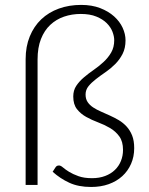

<svg xmlns="http://www.w3.org/2000/svg" viewBox="-20 -736 593 764"><path d="M303 -716.5Q345.5 -716.5 378.5 -703.8Q411.5 -691 434 -670.8Q456.5 -650.5 468 -625.5Q479.5 -600.5 479.5 -575.5Q479.5 -544.5 467.8 -521.5Q456 -498.5 438.2 -480.8Q420.5 -463 400 -449Q379.5 -435 361.8 -421.2Q344 -407.5 332.2 -393Q320.5 -378.5 320.5 -360Q320.5 -342 328.8 -329.8Q337 -317.5 350.8 -308.5Q364.5 -299.5 381.8 -292Q399 -284.5 417.2 -276.2Q435.5 -268 452.8 -257.8Q470 -247.5 483.8 -232.5Q497.5 -217.5 505.8 -196.8Q514 -176 514 -146.5Q514 -112.5 501.5 -84Q489 -55.5 466.5 -35Q444 -14.5 412.5 -3.2Q381 8 342.5 8Q292 8 255.8 -8.8Q219.5 -25.5 189.5 -52.5L200.5 -69.5Q203 -73.5 206.2 -75.5Q209.5 -77.5 215 -77.5Q221.5 -77.5 230.8 -69.5Q240 -61.5 255 -52.2Q270 -43 292.2 -35Q314.5 -27 346 -27Q375.5 -27 398.5 -35.8Q421.5 -44.5 437.2 -59.8Q453 -75 461.2 -95.5Q469.5 -116 469.5 -139.5Q469.5 -173 454.8 -193.2Q440 -213.5 418 -226.5Q396 -239.5 370.5 -249Q345 -258.5 323 -270.8Q301 -283 286.2 -301.8Q271.5 -320.5 271.5 -352Q271.5 -376.5 283.5 -394.5Q295.5 -412.5 313.8 -428Q332 -443.5 353 -458Q374 -472.5 392.2 -489.5Q410.5 -506.5 422.5 -527.2Q434.5 -548 434.5 -576Q434.5 -591.5 427.5 -609.8Q420.5 -628 404.8 -643.8Q389 -659.5 363.5 -670Q338 -680.5 301.5 -680.5Q266 -680.5 234.8 -669.8Q203.5 -659 180 -637Q156.5 -615 143 -580.8Q129.5 -546.5 129.5 -499.5V0H82V-500.5Q82 -551 98.5 -591.2Q115 -631.5 144.2 -659.2Q173.5 -687 214.2 -701.8Q255 -716.5 303 -716.5Z"/></svg>

Font: LatoLatin Light
Style: Regular
Weight: 300
Designer: Lukasz Dziedzic with Adam Twardoch and Botio Nikoltchev
Foundry: tyPoland Lukasz Dziedzic
Version: Version 2.015; 2015-08-06; http://www.latofonts.com/